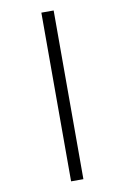

<svg xmlns="http://www.w3.org/2000/svg" viewBox="-106 -820 729 1122"><g transform="rotate(-10 258.5 -259.5)"><path d="M222 -760H295V241H222Z"/></g></svg>

Font: Noto Sans Adlam Unjoined
Style: Regular
Weight: 400
Designer: Mark Jamra, Neil Patel
Foundry: JamraPatel LLC
Version: Version 3.001